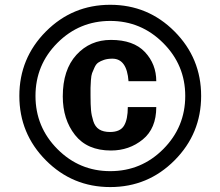

<svg xmlns="http://www.w3.org/2000/svg" viewBox="-20 -756 907 790"><path d="M698.2 -626.5Q807.6 -516.6 807.6 -361.3Q807.6 -206.1 698.2 -96.2Q588.9 13.7 433.6 13.7Q278.3 13.7 168.9 -96.2Q59.6 -206.1 59.6 -361.3Q59.6 -516.6 168.9 -626.5Q278.3 -736.3 433.6 -736.3Q588.9 -736.3 698.2 -626.5ZM742.2 -361.3Q742.2 -488.3 651.4 -579.1Q560.5 -669.9 433.6 -669.9Q306.6 -669.9 216.3 -579.6Q126 -489.3 126 -361.3Q126 -233.4 216.3 -142.6Q306.6 -51.8 433.6 -51.8Q561.5 -51.8 651.9 -142.6Q742.2 -233.4 742.2 -361.3ZM623 -315.4Q623 -227.5 567.4 -182.1Q511.7 -136.7 436.5 -136.7Q338.9 -136.7 288.6 -200.7Q238.3 -264.6 238.3 -359.4Q238.3 -468.8 294.4 -530.3Q350.6 -591.8 436.5 -591.8Q529.3 -591.8 576.2 -542Q623 -492.2 623 -421.9H508.8Q502 -514.6 442.4 -514.6Q422.9 -514.6 408.2 -509.8Q393.6 -504.9 384.3 -498.5Q375 -492.2 368.7 -478Q362.3 -463.9 358.9 -455.1Q355.5 -446.3 354 -425.3Q352.5 -404.3 352.5 -395Q352.5 -385.7 352.5 -362.3Q352.5 -324.2 354.5 -302.7Q356.4 -281.2 363.8 -257.8Q371.1 -234.4 388.2 -223.6Q405.3 -212.9 432.6 -212.9Q474.6 -212.9 490.2 -238.8Q505.9 -264.6 505.9 -315.4Z"/></svg>

Font: FreeUniversal
Style: Bold
Weight: 700
Version: Version 1.001 March 22, 2017